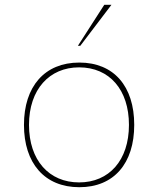

<svg xmlns="http://www.w3.org/2000/svg" viewBox="-20 -771 660 801"><path d="M80 -250C80 -90 166 10 311 10C455 10 540 -89 540 -250C540 -411 455 -510 311 -510C166 -510 80 -410 80 -250ZM101 -250C101 -398 186 -490 310 -490C437 -490 518 -396 518 -250C518 -102 435 -10 310 -10C185 -10 101 -102 101 -250ZM445 -751H415L305 -580H315Z"/></svg>

Font: Perun Thin
Style: Regular
Weight: 100
Foundry: Copyright (c) Stefan Peev, Context Ltd, 2016
Version: Version 1.089